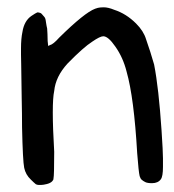

<svg xmlns="http://www.w3.org/2000/svg" viewBox="-20 -488 480 531"><path d="M243.2 -463.9Q251 -466.8 256.8 -467.3Q262.7 -467.8 266.6 -467.8Q279.3 -467.8 295.9 -460.9Q329.1 -450.2 356.4 -422.9Q377 -402.3 383.8 -379.9Q396.5 -343.8 406.2 -309.6Q418.9 -245.1 426.8 -127Q430.7 -68.4 430.7 -50.3Q430.7 -32.2 430.7 -26.4Q430.7 0 424.8 7.8Q417 18.6 400.4 18.6Q387.7 18.6 381.8 15.6Q376 12.7 372.1 9.3Q368.2 5.9 366.2 -1Q363.3 -12.7 359.4 -64.5Q350.6 -217.8 330.1 -290Q320.3 -329.1 298.8 -359.4Q279.3 -387.7 265.6 -387.7Q256.8 -387.7 235.4 -373Q210.9 -357.4 167 -312.5Q133.8 -276.4 129.9 -236.3Q126 -218.8 126 -176.8Q126 -134.8 129.9 -68.4V-67.4Q129.9 -2.9 127.9 5.9Q127.9 7.8 127 9.8L124 13.7Q119.1 18.6 109.4 21Q99.6 23.4 94.7 23.4Q89.8 23.4 86.4 23.4Q83 23.4 79.1 21.5Q73.2 16.6 65.4 8.8Q50.8 -4.9 46.9 -23.9Q43 -43 41 -135.7Q41 -170.9 40 -216.8Q39.1 -294.9 38.6 -311.5Q38.1 -328.1 38.1 -336.9Q38.1 -345.7 38.1 -354.5Q38.1 -380.9 42 -399.4Q46.9 -430.7 67.4 -444.3Q79.1 -452.1 82 -453.1Q85 -454.1 85.4 -454.1Q85.9 -454.1 86.9 -453.1Q91.8 -453.1 95.2 -449.7Q98.6 -446.3 101.6 -442.4Q105.5 -438.5 106.4 -431.6Q107.4 -424.8 107.9 -421.9Q108.4 -418.9 108.9 -416Q109.4 -413.1 110.4 -409.2Q110.4 -402.3 111.3 -393.6Q111.3 -372.1 113.3 -360.4Q113.3 -361.3 116.2 -362.3L118.2 -363.3Q127 -365.2 143.6 -383.8Q213.9 -453.1 243.2 -463.9Z"/></svg>

Font: JasonHandwriting2
Style: SemiBold
Weight: 600
Version: Version 1.04.7